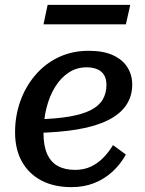

<svg xmlns="http://www.w3.org/2000/svg" viewBox="-20 -757 595 790"><path d="M274 13Q203 13 151 -14Q99 -41 70.5 -91.5Q42 -142 42 -213Q42 -279 63 -339Q84 -399 124 -446.5Q164 -494 220 -521Q276 -548 345 -548Q405 -548 444.5 -530Q484 -512 504 -480.5Q524 -449 524 -409Q524 -361 499 -324Q474 -287 423.5 -262Q373 -237 298.5 -224.5Q224 -212 125 -210L131 -266Q211 -268 266 -277.5Q321 -287 354.5 -304.5Q388 -322 403 -348Q418 -374 418 -408Q418 -431 409 -447Q400 -463 381.5 -471.5Q363 -480 336 -480Q296 -480 263.5 -459Q231 -438 207.5 -400.5Q184 -363 171.5 -314Q159 -265 159 -209Q159 -157 174 -123.5Q189 -90 218 -74Q247 -58 289 -58Q326 -58 355 -72Q384 -86 406.5 -109.5Q429 -133 445 -160L498 -121Q475 -80 442 -50Q409 -20 367 -3.5Q325 13 274 13ZM176 -737H516L498 -657H159Z"/></svg>

Font: Roboto Serif Medium
Style: Italic
Weight: 500
Italic angle: -10°
Designer: Greg Gazdowicz
Foundry: Commercial Type
Version: Version 1.008